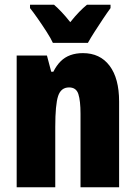

<svg xmlns="http://www.w3.org/2000/svg" viewBox="-20 -786 569 806"><path d="M328 -563Q400 -563 440 -510Q480 -457 480 -360V0H318V-308Q318 -363 309 -391Q300 -419 270 -419Q236 -419 224 -383Q212 -347 212 -253V0H50V-553H177L195 -485H204Q217 -511 234.5 -528.5Q252 -546 275.5 -554.5Q299 -563 328 -563ZM202 -606Q194 -624 176 -652Q158 -680 138.5 -708Q119 -736 106 -752V-766H207Q222 -753 239 -735Q256 -717 275 -693Q295 -718 312.5 -736Q330 -754 345 -766H444V-752Q430 -733 412 -706Q394 -679 377 -652.5Q360 -626 349 -606Z"/></svg>

Font: Noto Sans Khmer ExtraCondensed Black
Style: Regular
Weight: 900
Width: 2
Designer: Danh Hong and the Monotype Design Team
Foundry: Monotype Imaging Inc.
Version: Version 2.004